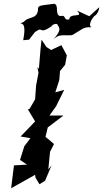

<svg xmlns="http://www.w3.org/2000/svg" viewBox="-20 -957 546 1017"><path d="M219 0 253 -81 236 -60 245 -153 266 -194C251 -207 237 -220 221 -232L233 -282L316 -345H242L277 -394L320 -481L273 -468L294 -533L298 -581L325 -614L334 -664L305 -718L251 -692L226 -708L200 -747L195 -700L186 -593L178 -601L184 -572L171 -503L166 -431L137 -381L128 -377L166 -314C140 -287 115 -260 89 -234L141 -225L109 -183L86 -110L123 -85L54 -81L39 40L166 -31L168 -16L189 19ZM300 -872C268 -876 295 -931 267 -937C184 -926 181 -930 181 -902C174 -850 122 -874 101 -833C154 -853 111 -848 88 -832C116 -835 111 -787 103 -744L134 -747L165 -787C215 -823 180 -769 254 -818C247 -819 281 -842 286 -823C303 -802 295 -787 262 -746C296 -787 335 -760 371 -775C351 -800 373 -768 354 -767C415 -799 421 -817 464 -812C444 -826 471 -864 483 -876C445 -866 498 -857 506 -919L453 -871L388 -901C428 -858 348 -893 347 -854C313 -847 334 -880 300 -872Z"/></svg>

Font: Asimov Aggro
Style: It
Weight: 500
Designer: Google
Version: Version 2.000980; 2014